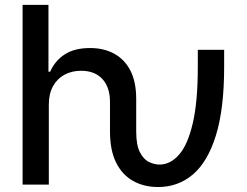

<svg xmlns="http://www.w3.org/2000/svg" viewBox="-20 -747 998 777"><path d="M71.4 0V-727.3H176.1V-456.7H182.9Q202.1 -500.7 241.5 -526.6Q280.9 -552.6 344.5 -552.6Q400.6 -552.6 442.6 -529.5Q484.7 -506.4 508 -460.8Q531.2 -415.1 531.2 -346.9V-272.7H425.1V-334.2Q425.1 -394.2 394.2 -427.4Q363.3 -460.6 308.2 -460.6Q270.6 -460.6 240.9 -444.6Q211.3 -428.6 194.4 -397.9Q177.6 -367.2 177.6 -323.9V0ZM619.7 9.9Q562.9 9.9 518.8 -14.6Q474.8 -39.1 449.9 -89Q425.1 -138.8 425.1 -214.8V-272.7H531.2V-214.8Q531.2 -159.8 546.2 -130.9Q561.1 -101.9 583.1 -91.4Q605.1 -81 625.4 -81Q669 -81 704.2 -120.6Q739.3 -160.2 759.9 -247.2Q780.5 -334.2 780.5 -476.2V-545.5H887.1V-476.2Q887.1 -306.8 853.9 -199.4Q820.7 -92 760.7 -41Q700.6 9.9 619.7 9.9Z"/></svg>

Font: InterMG Medium
Style: Regular
Weight: 500
Designer: Rasmus Andersson
Foundry: rsms
Version: Version 3.019;December 26, 2023;FontCreator 15.0.0.2955 64-b